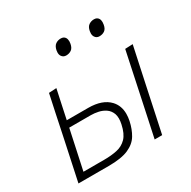

<svg xmlns="http://www.w3.org/2000/svg" viewBox="-159 -867 1012 1019"><g transform="rotate(-30 346.5 -357.0)"><path d="M37.5 0Q49.5 -55.5 60.5 -108Q71.5 -160 84.5 -220.5L95 -270Q108 -333 119.2 -385.8Q130.5 -438.5 142.5 -494.5L189 -497Q177 -441.5 167 -394.5Q157 -347.5 151.5 -321.5H282.5Q369.5 -321.5 412 -276Q442.5 -243 442.5 -193Q442.5 -173.5 438 -151.5Q428.5 -106.5 408 -72.2Q387.5 -38 344.2 -19Q301 0 223 0ZM91.5 -40.5H219Q262 -40.5 297.2 -48Q332.5 -55.5 356.8 -80.5Q381 -105.5 392 -157.5Q396 -176 396 -191.5Q396 -208 391.5 -220.5Q382.5 -244.5 363.2 -257.8Q344 -271 320.5 -276Q297 -281 275.5 -281H143L142 -275.5Q128 -211.5 116.5 -156.5Q104.5 -101 91.5 -40.5ZM504.5 0Q516.5 -57 527.5 -107.5Q538 -158.5 551.5 -220.5L562 -270Q575.5 -333 586.5 -386Q597.5 -439 609.5 -494.5L656.5 -496.5Q644 -439 633 -387Q622 -334.5 608 -270L597.5 -220.5Q584.5 -159 573.5 -107.5Q562.5 -56 550.5 0ZM525 -620.5Q507.5 -620.5 498.5 -634.5Q492.5 -643.5 492.5 -656.5Q492.5 -663 494 -671Q498.5 -694.5 512.5 -704Q526.5 -713.5 544 -713.5Q562.5 -713.5 571 -700Q576.5 -691 576.5 -678Q576.5 -671 575 -663Q571 -639.5 557.5 -630Q544 -620.5 525 -620.5ZM321.5 -620.5Q304 -620.5 294.5 -634.5Q288.5 -643.5 288.5 -656.5Q288.5 -663 290 -671Q295 -694.5 308.8 -704Q322.5 -713.5 340.5 -713.5Q359 -713.5 367.5 -700Q373 -690.5 373 -677.5Q373 -670.5 371.5 -663Q367 -639.5 353.5 -630Q340 -620.5 321.5 -620.5Z"/></g></svg>

Font: Heraclito ExtraLight
Style: Italic
Weight: 200
Italic angle: -12°
Designer: Kostas Bartsokas (font) & Cristiano Sobral (main changes)
Foundry: Kostas Bartsokas (font) & Cristiano Sobral (main changes)
Version: Version 1.00;July 8, 2020;FontCreator 13.0.0.2655 64-bit